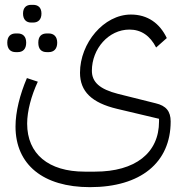

<svg xmlns="http://www.w3.org/2000/svg" viewBox="-20 -532 762 792"><path d="M173 -317H181C201 -317 216 -329 216 -356C216 -382 201 -394 181 -394H173C151 -394 138 -382 138 -356C138 -329 151 -317 173 -317ZM45 -317H53C74 -317 88 -329 88 -356C88 -382 74 -394 53 -394H45C24 -394 10 -382 10 -356C10 -329 24 -317 45 -317ZM108 -439H117C137 -439 151 -451 151 -476C151 -501 137 -512 117 -512H108C89 -512 75 -501 75 -476C75 -451 89 -439 108 -439ZM351 240C560 240 684 139 684 -31C684 -73 665 -96 622 -106L466 -145C392 -164 359 -193 359 -240C359 -331 428 -410 514 -410C562 -410 599 -385 624 -336L668 -375C639 -436 589 -472 520 -472C408 -472 310 -354 310 -232C310 -155 358 -108 463 -83L636 -42V-31C636 99 538 176 372 176H329C180 176 92 103 92 -22C92 -74 109 -137 136 -195L91 -210C62 -142 44 -71 44 -10C44 147 158 240 351 240Z"/></svg>

Font: IBM Plex Arabic Light
Style: Regular
Weight: 300
Designer: Mike Abbink, Paul van der Laan, Pieter van Rosmalen, Wael Morcos, Khajak Apelian
Foundry: Bold Monday
Version: Version 1.0